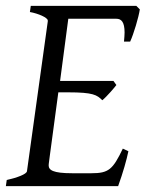

<svg xmlns="http://www.w3.org/2000/svg" viewBox="-20 -635 501 655"><path d="M143 -565V-562L72 -51C71 -41 39 -29 3 -21L0 0H383C400 -47 412 -90 418 -119L399 -128C365 -57 351 -44 292 -44H226C160 -44 146 -55 146 -71C146 -76 146 -74 179 -320H213C298 -320 311 -311 329 -293C345 -306 373 -339 377 -345L367 -359H185L213 -571H377C394 -571 405 -560 405 -524C405 -516 404 -505 403 -493H424C436 -519 453 -576 457 -603L445 -615H85L82 -594C110 -589 143 -575 143 -565Z"/></svg>

Font: Temporarium
Style: Italic
Weight: 400
Italic angle: -7°
Version: Version 1.1